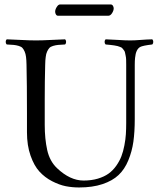

<svg xmlns="http://www.w3.org/2000/svg" viewBox="-20 -825 708 855"><path d="M462.4 -754.9H238.3Q232.4 -754.9 229 -760.7Q225.6 -766.6 225.6 -772.9Q225.6 -782.7 232.7 -793.9Q239.7 -805.2 247.6 -805.2H472.7Q479 -805.2 482.7 -799.6Q486.3 -793.9 486.3 -788.1Q486.3 -777.8 479 -766.4Q471.7 -754.9 462.4 -754.9ZM179.2 -269Q179.2 -206.5 190.2 -157Q201.2 -107.4 233.9 -76.2Q292 -21 352.1 -21Q387.2 -21 415.8 -29.5Q444.3 -38.1 463.6 -52Q482.9 -65.9 497.6 -86.7Q512.2 -107.4 520.5 -128.9Q528.8 -150.4 533.9 -177.5Q539.1 -204.6 540.5 -227.3Q542 -250 542 -276.9V-536.1Q542 -548.8 541.7 -558.6Q541.5 -568.4 539.6 -576.7Q537.6 -585 536.6 -591.1Q535.6 -597.2 531.2 -602.1Q526.9 -606.9 524.7 -610.1Q522.5 -613.3 514.9 -616Q507.3 -618.7 503.4 -619.9Q499.5 -621.1 488.5 -622.8Q477.5 -624.5 471.4 -625Q465.3 -625.5 450.2 -627Q445.8 -631.3 445.8 -638.4Q445.8 -645.5 450.2 -649.9Q473.6 -649.4 505.6 -647.2Q537.6 -645 560.1 -645Q579.1 -645 606.4 -647.2Q633.8 -649.4 658.2 -649.9Q662.6 -645.5 662.6 -638.4Q662.6 -631.3 658.2 -627Q615.7 -622.1 604 -615.7Q585 -605 581.5 -567.4Q580.1 -554.7 580.1 -536.1V-294.9Q580.1 -237.8 574 -194.3Q567.9 -150.9 551.5 -111.1Q535.2 -71.3 508.1 -45.7Q481 -20 436.5 -5.1Q392.1 9.8 332 9.8Q301.8 9.8 272.9 4.2Q244.1 -1.5 211.9 -18.1Q179.7 -34.7 155.8 -60.8Q131.8 -86.9 116 -132.1Q100.1 -177.2 100.1 -235.8V-320.8Q100.1 -451.7 98.1 -536.1Q97.7 -557.6 95.9 -571.5Q94.2 -585.4 89.6 -595.7Q85 -606 79.8 -611.6Q74.7 -617.2 63.2 -620.6Q51.8 -624 40.8 -625Q29.8 -626 9.8 -627Q5.4 -631.3 5.4 -638.4Q5.4 -645.5 9.8 -649.9Q31.2 -649.4 71.8 -647.2Q112.3 -645 140.1 -645Q168 -645 208.7 -647.2Q249.5 -649.4 270 -649.9Q274.4 -645.5 274.4 -638.4Q274.4 -631.3 270 -627Q250 -626 239 -625Q228 -624 216.6 -620.6Q205.1 -617.2 200 -611.6Q194.8 -606 189.9 -595.7Q185.1 -585.4 183.6 -571.3Q181.6 -558.6 181.2 -536.1Q179.2 -464.8 179.2 -382.8Z"/></svg>

Font: Linux Libertine Display G
Style: Regular
Weight: 400
Designer: Philipp H. Poll
Foundry: Philipp H. Poll
Version: Version 5.0.9